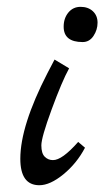

<svg xmlns="http://www.w3.org/2000/svg" viewBox="-20 -548 328 567"><path d="M40 -79.1Q40 -176.3 120.1 -332Q138.2 -366.2 141.1 -372.1L184.1 -346.2Q163.1 -308.1 132.6 -225.1Q102.1 -142.1 102.1 -118.7Q102.1 -95.2 112.1 -85.2Q122.1 -75.2 136.2 -75.2Q163.1 -74.7 210.9 -128.9L231 -111.8Q207 -65.9 167.5 -33.4Q127.9 -1 96.2 -1Q40 -1 40 -79.1ZM168 -469.2Q168 -494.1 181.9 -511Q195.8 -527.8 218 -527.8Q240.2 -527.8 254.2 -514.9Q268.1 -502 268.1 -481Q268.1 -460 256.1 -441.9Q244.1 -423.8 224.1 -423.8Q168 -423.8 168 -469.2Z"/></svg>

Font: Marck Script
Style: Regular
Weight: 400
Designer: Denis Masharov, Marck Fogel
Foundry: Denis Masharov
Version: Version 1.002